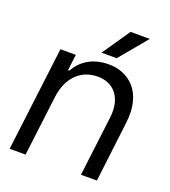

<svg xmlns="http://www.w3.org/2000/svg" viewBox="-136 -844 839 945"><g transform="rotate(20 284.0 -372.0)"><path d="M22.9 0H106.4L145.5 -316.4C158.2 -419.9 221.2 -482.4 310.5 -482.4C390.6 -482.4 448.7 -423.8 435.1 -314L396.5 0H480L518.1 -314.9C540 -485.8 442.4 -557.6 340.8 -557.6C254.9 -557.6 198.7 -518.1 167.5 -461.9H160.6L170.9 -545.9H90.3ZM286.1 -599.1H365.7L486.3 -744.1H385.3Z"/></g></svg>

Font: Guggenheim Sans Display
Style: Italic
Weight: 400
Italic angle: -7°
Designer: Modified by Tom Baber under direction of Pentagram Design 2023
Foundry: rsms
Version: Version 1.001;Glyphs 3.1.2 (3151)